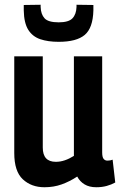

<svg xmlns="http://www.w3.org/2000/svg" viewBox="-20 -778 506 808"><path d="M167 10Q112 10 76 -23.5Q40 -57 40 -134V-541H160V-157Q160 -97 215 -97Q234 -97 253 -103.5Q272 -110 291 -122V-541H410V-137Q410 -117 416 -109.5Q422 -102 432 -102Q444 -102 454 -106L465 -10Q449 -1 429 4.5Q409 10 385 10Q356 10 336 -2Q316 -14 305 -35Q273 -14 239.5 -2Q206 10 167 10ZM227 -602Q182 -602 149.5 -613Q117 -624 99 -652.5Q81 -681 80 -734Q80 -745 80 -757L151 -758Q151 -755 151 -749Q152 -718 167.5 -701Q183 -684 227 -684Q269 -684 285 -701Q301 -718 302 -749Q302 -753 302 -758L373 -757Q373 -751 373 -745Q373 -739 373 -734Q371 -660 336.5 -631Q302 -602 227 -602Z"/></svg>

Font: Georama Semi Condensed SemiBold
Style: Regular
Weight: 600
Width: 4
Designer: Jean-Baptiste Levee
Foundry: Production Type
Version: Version 1.000